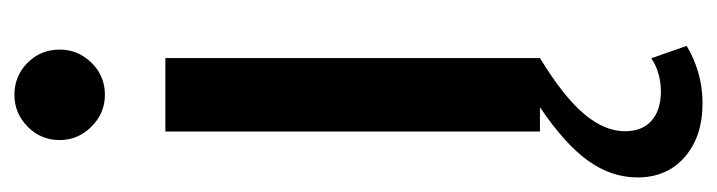

<svg xmlns="http://www.w3.org/2000/svg" viewBox="-380 -377 975 261"><g transform="rotate(-90 107.5 -246.5)"><path d="M109.1 -591.4Q84.1 -591.4 65.9 -609.6Q47.6 -627.9 47.6 -652.9Q47.6 -678.6 65.9 -696.5Q84.1 -714.4 109.1 -714.4Q134.8 -714.4 152.7 -696.5Q170.6 -678.6 170.6 -652.9Q170.6 -627.9 152.7 -609.6Q134.8 -591.4 109.1 -591.4ZM97.7 221Q52.3 221 24.5 196.8Q-3.2 172.5 -3.2 132.6Q-3.2 97.1 19.6 65.3Q42.3 33.6 92.3 0H59.2V-509.2H159.1V0Q107.6 31.3 83.6 59.4Q59.6 87.5 59.6 115.6Q59.6 138.9 73.8 151.6Q88.1 164.4 114.3 164.4Q126.2 164.4 137.9 161Q149.7 157.7 158.8 151.3L175.6 199.4Q159.3 209.4 139.4 215.2Q119.6 221 97.7 221Z"/></g></svg>

Font: Red Hat Display VF
Style: Regular
Weight: 300
Designer: Pentagram, MCKL
Foundry: Pentagram, MCKL
Version: Version 1.023